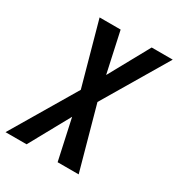

<svg xmlns="http://www.w3.org/2000/svg" viewBox="-193 -849 894 964"><g transform="rotate(30 254.5 -367.5)"><path d="M104 0H-18L203 -373L103 -735H225L276 -501L405 -735H527L306 -362L406 0H284L233 -234Z"/></g></svg>

Font: Iosevka Oblique
Style: Bold
Weight: 700
Italic angle: -9°
Monospace: yes
Designer: Belleve Invis
Foundry: Belleve Invis
Version: Version 32.5.0; ttfautohint (v1.8.4)